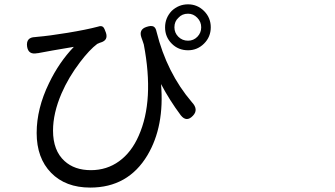

<svg xmlns="http://www.w3.org/2000/svg" viewBox="-20 -809 1540 882"><path d="M394.5 52.7Q281.2 52.7 214.8 -15.1Q148.4 -83 148.4 -198.2Q148.4 -310.5 205.1 -426.8Q251 -522.5 319.3 -593.8Q202.1 -574.2 163.1 -566.4Q155.3 -564.5 150.4 -564.5Q110.4 -556.6 104.5 -594.7Q98.6 -637.7 141.6 -638.7Q143.6 -638.7 146 -639.2Q148.4 -639.6 149.4 -639.6Q207 -644.5 290 -658.2Q378.9 -672.9 429.7 -686.5Q446.3 -692.4 454.1 -684.6Q460 -678.7 466.8 -658.2Q477.5 -625 444.3 -614.3Q439.5 -613.3 431.6 -609.4Q427.7 -608.4 426.8 -607.4Q391.6 -581.1 347.7 -523.4Q294.9 -454.1 262.7 -379.9Q223.6 -289.1 223.6 -209Q223.6 -117.2 276.4 -69.3Q322.3 -27.3 397.5 -27.3Q470.7 -27.3 527.3 -68.4Q584 -109.4 617.2 -185.5Q689.5 -347.7 640.6 -604.5Q638.7 -610.4 635.3 -620.6Q631.8 -630.9 629.9 -635.7Q616.2 -673.8 653.3 -685.5Q673.8 -692.4 684.6 -687.5Q695.3 -682.6 699.2 -663.1Q746.1 -474.6 861.3 -339.8Q893.6 -305.7 866.2 -277.3Q836.9 -246.1 810.5 -279.3Q758.8 -348.6 719.7 -422.9Q736.3 -228.5 657.2 -95.7Q568.4 52.7 394.5 52.7ZM843.8 -578.1Q798.8 -578.1 768.6 -608.9Q738.3 -639.6 738.3 -683.1Q738.3 -726.6 768.6 -758.8Q800.8 -789.1 843.8 -789.1Q886.7 -789.1 917.5 -758.3Q948.2 -727.5 948.2 -683.6Q948.2 -639.6 917.5 -608.9Q886.7 -578.1 843.8 -578.1ZM843.8 -622.1Q869.1 -622.1 886.7 -640.1Q904.3 -658.2 904.3 -683.6Q904.3 -709 886.2 -727.5Q868.2 -746.1 843.8 -746.1Q816.4 -746.1 799.8 -727.5Q781.2 -710.9 781.2 -683.6Q781.2 -658.2 799.3 -640.1Q817.4 -622.1 843.8 -622.1Z"/></svg>

Font: Bpmf GenSen Rounded R
Style: R
Weight: 400
Foundry: But Ko
Version: Version 1.320